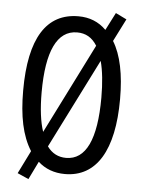

<svg xmlns="http://www.w3.org/2000/svg" viewBox="-56 -798 661 890"><g transform="rotate(5 275.0 -353.0)"><path d="M501 -358C501 -473 483 -562 445 -624L498 -729L447 -754L405 -672C370 -707 327 -724 276 -724C127 -724 50 -603 50 -359C50 -240 68 -150 111 -82L58 25L110 48L151 -36C184 -6 226 10 276 10C423 10 501 -120 501 -358ZM136 -358C136 -549 183 -649 276 -649C316 -649 346 -632 369 -595L159 -176C144 -220 136 -281 136 -358ZM414 -358C414 -163 367 -65 275 -65C239 -65 209 -80 187 -111L396 -527C408 -483 414 -425 414 -358Z"/></g></svg>

Font: Noto Sans Lao Looped ExtraCondensed
Style: Regular
Weight: 400
Width: 2
Designer: Mark Frömberg, Ben Mitchell
Foundry: The Fontpad Ltd
Version: Version 1.002